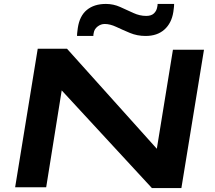

<svg xmlns="http://www.w3.org/2000/svg" viewBox="-20 -953 1092 977"><path d="M57 0 172 -705H321L778 -196L860 -700H1018L903 4H753L294 -493L215 0ZM372 -770Q372 -781 373.5 -791.5Q375 -802 376 -811Q385 -872 422 -902.5Q459 -933 519 -933Q557 -933 591.5 -917.5Q626 -902 658.5 -887Q691 -872 724 -872Q750 -872 763.5 -885Q777 -898 780 -917Q782 -925 782 -933H866Q866 -922 864.5 -911.5Q863 -901 862 -892Q853 -835 816.5 -802.5Q780 -770 721 -770Q678 -770 641 -785.5Q604 -801 572 -816Q540 -831 513 -831Q493 -831 476.5 -818Q460 -805 457 -786Q455 -778 455 -770Z"/></svg>

Font: Georama ExtraExtended SemiBold
Style: Italic
Weight: 600
Width: 8
Italic angle: -9°
Designer: Jean-Baptiste Levee
Foundry: Production Type
Version: Version 1.000